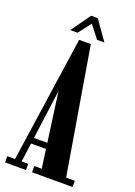

<svg xmlns="http://www.w3.org/2000/svg" viewBox="-158 -896 673 957"><g transform="rotate(20 178.0 -417.0)"><path d="M-1 0V-33H40L137 -700.5H199L311 -33H357V0H142V-33H181.5L127 -430.5H128.5L75 -33H110V0ZM75.5 -133V-164H183.5V-133ZM78.5 -731 152.5 -834H187L260 -731H221L169 -798L117.5 -731Z"/></g></svg>

Font: Imbue 24pt
Style: Bold
Weight: 700
Designer: Tyler Finck
Foundry: Etcetera Type Company
Version: Version 1.102